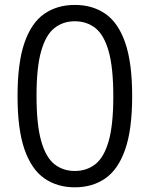

<svg xmlns="http://www.w3.org/2000/svg" viewBox="-20 -770 623 799"><path d="M291.5 9.5Q218 9.5 164.5 -27.8Q111 -65 82 -148.2Q53 -231.5 53 -370Q53 -508.5 81.8 -591.8Q110.5 -675 164 -712.2Q217.5 -749.5 291.5 -749.5Q365.5 -749.5 419 -712.2Q472.5 -675 501.2 -591.8Q530 -508.5 530 -370Q530 -231.5 501 -148.2Q472 -65 418.5 -27.8Q365 9.5 291.5 9.5ZM291.5 -58.5Q340.5 -58.5 376.5 -86.5Q412.5 -114.5 432 -182Q451.5 -249.5 451.5 -368.5Q451.5 -489 432 -557.2Q412.5 -625.5 376.5 -653.5Q340.5 -681.5 291.5 -681.5Q242.5 -681.5 206.8 -653.5Q171 -625.5 151.5 -558Q132 -490.5 132 -371.5Q132 -251 151.5 -182.8Q171 -114.5 206.8 -86.5Q242.5 -58.5 291.5 -58.5Z"/></svg>

Font: Encode Sans SC SemiCondensed
Style: Regular
Weight: 400
Width: 4
Designer: Multiple Designers
Foundry: Impallari Type
Version: Version 3.002